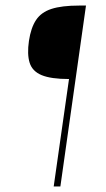

<svg xmlns="http://www.w3.org/2000/svg" viewBox="-20 -548 382 690"><path d="M289 -528 197 122H173L228 -264Q163 -264 129.5 -278Q96 -292 86.5 -322.5Q77 -353 84 -401Q91 -448 109.5 -476Q128 -504 165 -516Q202 -528 264 -528Z"/></svg>

Font: Genos Thin
Style: Italic
Weight: 100
Italic angle: -8°
Designer: Robert E. Leuschke
Foundry: Robert E. Leuschke
Version: Version 1.010